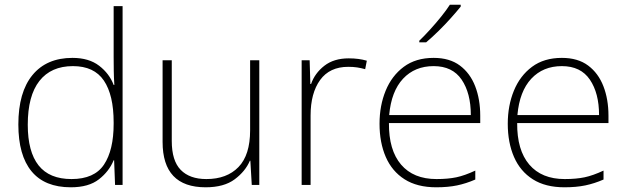

<svg xmlns="http://www.w3.org/2000/svg" viewBox="-20 -786 2665 816"><path d="M281 10Q170 10 114 -58Q58 -126 58 -257Q58 -394 118 -467Q178 -540 288 -540Q358 -540 401.5 -506.5Q445 -473 463 -425H466Q464 -454 463.5 -484.5Q463 -515 463 -544V-760H501V0H469L465 -105H463Q444 -58 400.5 -24Q357 10 281 10ZM284 -25Q381 -25 422 -86.5Q463 -148 463 -260V-266Q463 -382 421.5 -443.5Q380 -505 290 -505Q197 -505 147.5 -442Q98 -379 98 -256Q98 -141 144 -83Q190 -25 284 -25Z M1082 -530V0H1050L1044 -103H1042Q1023 -58 977.5 -24Q932 10 854 10Q671 10 671 -183V-530H710V-187Q710 -103 748 -64Q786 -25 857 -25Q944 -25 993.5 -76Q1043 -127 1043 -232V-530Z M1462 -538Q1484 -538 1503 -535.5Q1522 -533 1539 -528L1532 -492Q1514 -497 1497.5 -499.5Q1481 -502 1460 -502Q1381 -502 1340.5 -446Q1300 -390 1300 -295V0H1262V-530H1296L1299 -429H1302Q1318 -475 1358.5 -506.5Q1399 -538 1462 -538Z M1823 -540Q1891 -540 1934.5 -507.5Q1978 -475 1999.5 -419.5Q2021 -364 2021 -294V-263H1633Q1632 -148 1684.5 -86.5Q1737 -25 1835 -25Q1884 -25 1919.5 -32.5Q1955 -40 2000 -61V-23Q1961 -6 1922.5 2Q1884 10 1834 10Q1753 10 1699.5 -24Q1646 -58 1619.5 -119Q1593 -180 1593 -260Q1593 -337 1619 -400.5Q1645 -464 1696 -502Q1747 -540 1823 -540ZM1823 -505Q1743 -505 1693 -451.5Q1643 -398 1634 -297H1981Q1981 -390 1942 -447.5Q1903 -505 1823 -505ZM1938 -758Q1921 -737 1896.5 -709.5Q1872 -682 1844 -654.5Q1816 -627 1791 -606H1762V-613Q1783 -633 1808 -660.5Q1833 -688 1855.5 -716Q1878 -744 1892 -766H1938Z M2368 -540Q2436 -540 2479.5 -507.5Q2523 -475 2544.5 -419.5Q2566 -364 2566 -294V-263H2178Q2177 -148 2229.5 -86.5Q2282 -25 2380 -25Q2429 -25 2464.5 -32.5Q2500 -40 2545 -61V-23Q2506 -6 2467.5 2Q2429 10 2379 10Q2298 10 2244.5 -24Q2191 -58 2164.5 -119Q2138 -180 2138 -260Q2138 -337 2164 -400.5Q2190 -464 2241 -502Q2292 -540 2368 -540ZM2368 -505Q2288 -505 2238 -451.5Q2188 -398 2179 -297H2526Q2526 -390 2487 -447.5Q2448 -505 2368 -505Z"/></svg>

Font: Noto Sans Gujarati ExtraLight
Style: Regular
Weight: 200
Designer: Jelle Bosma - Monotype Design Team, Universal Thirst
Foundry: Monotype Imaging Inc.
Version: Version 2.106; ttfautohint (v1.8.4.7-5d5b)